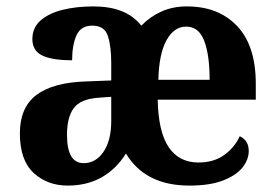

<svg xmlns="http://www.w3.org/2000/svg" viewBox="-20 -569 857 599"><path d="M191 10Q128 10 85 -29.5Q42 -69 42 -153Q42 -234 94 -273Q146 -312 250 -315L327 -318V-374Q327 -425 316.5 -457Q306 -489 268 -489Q232 -489 218.5 -458.5Q205 -428 205 -381Q142 -381 111.5 -396Q81 -411 81 -447Q81 -483 107 -505.5Q133 -528 176 -538.5Q219 -549 271 -549Q322 -549 359 -534.5Q396 -520 421 -489Q448 -517 483.5 -533Q519 -549 563 -549Q662 -549 720 -487.5Q778 -426 778 -308V-258H472Q474 -157 506.5 -109.5Q539 -62 599 -62Q647 -62 679.5 -85.5Q712 -109 728 -144Q756 -131 756 -98Q756 -71 736.5 -46.5Q717 -22 676 -6Q635 10 571 10Q433 10 373 -90Q343 -42 297.5 -16Q252 10 191 10ZM634 -320Q634 -398 617 -442Q600 -486 561 -486Q523 -486 499.5 -443.5Q476 -401 474 -320ZM241 -60Q279 -60 303 -95.5Q327 -131 327 -191V-267L286 -264Q231 -260 210 -231.5Q189 -203 189 -148Q189 -60 241 -60Z"/></svg>

Font: Noto Serif Thai SemiCondensed
Style: Bold
Weight: 700
Width: 4
Designer: Monotype Design Team
Foundry: Monotype Imaging Inc.
Version: Version 2.002; ttfautohint (v1.8.4.7-5d5b)